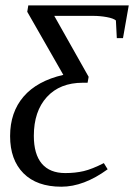

<svg xmlns="http://www.w3.org/2000/svg" viewBox="-20 -479 499 715"><path d="M208.5 216.3Q117.2 216.3 67.4 166.3Q17.6 116.2 17.6 27.8Q17.6 -61 67.9 -119.4Q118.2 -177.7 215.8 -200.2L81.5 -435.1L85.4 -459H459.5L438 -336.9H415L411.6 -402.8Q402.8 -410.6 377.7 -415.3Q352.5 -419.9 326.7 -419.9H182.1L310.1 -192.9L306.2 -170.9H288.6Q203.1 -170.9 154.5 -117.7Q106 -64.5 106 26.9Q106 95.2 135.7 130.4Q165.5 165.5 223.1 165.5Q260.3 165.5 291.5 158.2Q322.8 150.9 366.7 128.4L380.9 151.4Q292 216.3 208.5 216.3Z"/></svg>

Font: Tinos
Style: Italic
Weight: 400
Italic angle: -16.333°
Designer: Steve Matteson
Foundry: Monotype Imaging Inc.
Version: Version 1.32